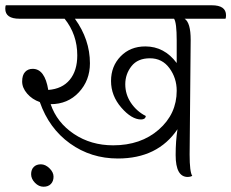

<svg xmlns="http://www.w3.org/2000/svg" viewBox="-59 -666 877 728"><path d="M59 -5.5Q59 -23 69 -33Q79 -43 96 -43Q113 -43 128.5 -28Q144 -13 144 4Q144 21 134 31.5Q124 42 106 42Q88 42 73.5 27Q59 12 59 -5.5ZM282 -426Q282 -361 240 -316Q198 -271 133 -271Q157 -201 221.5 -158Q286 -115 370 -115Q475 -115 543 -174.5Q611 -234 611 -322Q611 -370 583.5 -407.5Q556 -445 509.5 -445Q463 -445 439.5 -415Q416 -385 416 -346.5Q416 -308 437.5 -276Q459 -244 494 -226Q492 -213 476 -213Q440 -213 401 -258Q362 -303 362 -359Q362 -415 398.5 -452.5Q435 -490 492 -490Q564 -490 611 -427V-513Q611 -580 601 -595H225Q282 -516 282 -426ZM664 -515 660 -80Q660 -14 670 1Q662 5 653 5Q607 5 607 -78Q607 -132 614 -176Q539 -65 388 -65Q286 -65 206.5 -122Q127 -179 92 -279Q63 -289 44 -311Q25 -333 25 -357Q25 -381 36 -393Q47 -405 65 -405Q111 -405 124 -325Q177 -329 205.5 -363.5Q234 -398 234 -456Q234 -535 186 -595H15Q-39 -595 -39 -633Q-39 -642 -37 -646H744Q798 -646 798 -608Q798 -599 796 -595H641Q664 -580 664 -515Z"/></svg>

Font: Laila Light
Style: Regular
Weight: 300
Designer: Hitesh Malaviya
Foundry: Indian Type Foundry
Version: Version 1.302;PS 1.0;hotconv 1.0.78;makeotf.lib2.5.61930; tt